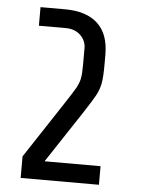

<svg xmlns="http://www.w3.org/2000/svg" viewBox="-51 -741 573 782"><g transform="rotate(5 235.0 -350.0)"><path d="M63 -88 213 -316Q246 -366 257 -385.5Q268 -405 272 -424Q276 -443 276 -479V-549Q276 -580 253 -602Q230 -624 193 -624H83V-700H183Q270 -700 316.5 -657.5Q363 -615 363 -530V-488Q363 -438 358 -412Q353 -386 340.5 -363Q328 -340 292 -285L154 -76H383V0H63Z"/></g></svg>

Font: Share Tech
Style: Regular
Weight: 400
Designer: Ralph du Carrois
Foundry: Carrois Type Design
Version: Version 1.100